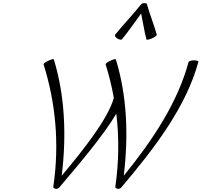

<svg xmlns="http://www.w3.org/2000/svg" viewBox="-20 -1199 1299 1238"><path d="M766 -945C810 -999 849 -1056 890 -1112C902 -1056 910 -999 924 -945C925 -941 941 -943 959 -951C977 -959 992 -970 991 -975C973 -1041 946 -1104 928 -1170C927 -1177 920 -1180 912 -1178C904 -1180 895 -1177 889 -1170C836 -1104 776 -1041 722 -975C718 -970 724 -959 736 -951C749 -943 762 -941 766 -945ZM361 11C485 -135 647 -325 730 -466C748 -315 747 -158 724 3C722 11 727 16 736 17C740 21 753 19 761 11C975 -241 1180 -509 1259 -800C1261 -805 1249 -810 1231 -810C1214 -810 1199 -805 1196 -800C1127 -540 964 -294 778 -66C810 -330 798 -585 727 -816C727 -820 711 -817 693 -808C674 -800 660 -789 661 -784C683 -714 701 -641 714 -567C674 -429 518 -233 378 -66C410 -329 398 -585 327 -816C327 -820 311 -817 293 -808C274 -800 260 -789 261 -784C337 -542 365 -276 324 3C322 11 327 16 336 17C340 21 353 19 361 11Z"/></svg>

Font: Nupuram ExtraLight Oblique
Style: Regular
Weight: 200
Designer: Santhosh Thottingal (santhosh.thottingal@gmail.com)
Foundry: SMC
Version: Version 1.000